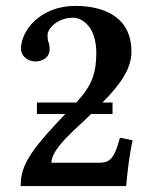

<svg xmlns="http://www.w3.org/2000/svg" viewBox="-20 -630 478 650"><path d="M361 -283H327C386 -343 425 -396 425 -455C425 -578 324 -610 235 -610C116 -610 51 -526 51 -465C51 -441 73 -422 100 -422C121 -422 148 -433 148 -464C148 -469 148 -477 145 -485C142 -492 141 -500 141 -511C141 -534 175 -570 228 -570C255 -570 306 -543 306 -451C306 -385 292 -341 241 -286L238 -283H105V-244H201L169 -210C70 -104 50 -59 50 0H407C411 -42 417 -102 429 -155L386 -164C368 -96 354 -79 316 -79H154C154 -128 240 -196 277 -233C281 -237 285 -240 288 -244H361Z"/></svg>

Font: Libertinus Serif Semibold
Style: Regular
Weight: 600
Designer: Philipp H. Poll, Khaled Hosny
Foundry: Caleb Maclennan
Version: Version 7.050;RELEASE